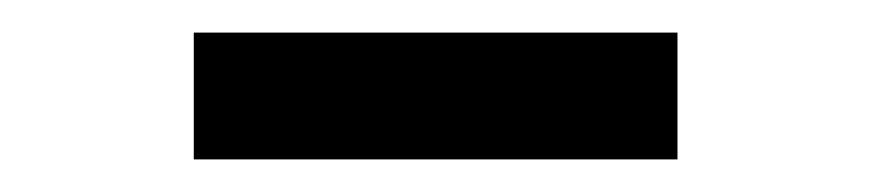

<svg xmlns="http://www.w3.org/2000/svg" viewBox="-20 -695 540 119"><path d="M100.1 -596.2V-674.8H399.9V-596.2Z"/></svg>

Font: TASA Orbiter Deck SemiBold
Style: Regular
Weight: 600
Designer: Weizhong Zhang
Version: Version 1.000;Glyphs 3.1.2 (3151)